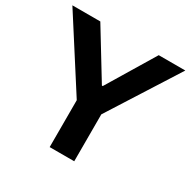

<svg xmlns="http://www.w3.org/2000/svg" viewBox="-154 -834 975 982"><g transform="rotate(30 333.5 -343.0)"><path d="M262 0V-277L0 -686H165L336 -406H341L510 -686H667L407 -277V0Z"/></g></svg>

Font: Archivo VF Beta
Style: Regular
Weight: 400
Designer: Hector Gatti
Foundry: Omnibus-Type
Version: Version 1.002